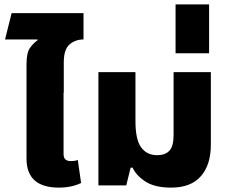

<svg xmlns="http://www.w3.org/2000/svg" viewBox="-20 -846 1045 876"><path d="M101 -423H271V-561Q271 -621 297.5 -643.5Q324 -666 361 -666V-786H33L3 -666H151L152 -663Q132 -649 116.5 -627Q101 -605 101 -553ZM249 10Q306 10 350 -11L335 -116Q322 -111 303 -111Q270 -111 270 -143V-517H101V-122Q101 10 249 10Z M761 10Q851 10 896.5 -42Q942 -94 942 -186V-517H772V-230Q772 -179 753 -158.5Q734 -138 697 -138Q650 -138 624 -173.5Q598 -209 598 -294V-517H429V0H556L576 -81H585Q603 -43 645.5 -16.5Q688 10 761 10Z M781 -603V-826H934V-603Z"/></svg>

Font: Noto Sans Thai UI Extra
Style: Regular
Weight: 800
Designer: Monotype Design Team
Foundry: Monotype Imaging Inc.
Version: Version 1.901